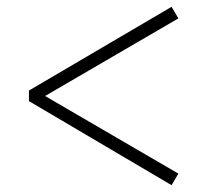

<svg xmlns="http://www.w3.org/2000/svg" viewBox="-20 -640 611 564"><path d="M65 -343V-374L484 -620L504 -586L97 -349V-367L504 -130L484 -96Z"/></svg>

Font: Noto Serif KR ExtraLight
Style: Regular
Weight: 200
Designer: Ryoko NISHIZUKA 西塚涼子 (kana & ideographs); Frank Grießhammer (Latin, Greek & Cyrillic); Wenlong ZHANG 张文龙 (bopomofo); San
Foundry: Adobe
Version: Version 2.002-H1;hotconv 1.1.0;makeotfexe 2.6.0